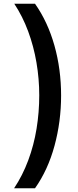

<svg xmlns="http://www.w3.org/2000/svg" viewBox="-20 -852 421 1037"><path d="M56 165Q102 96 132.5 14Q163 -68 177.5 -157Q192 -246 192 -337Q192 -426 177 -514Q162 -602 132 -683Q102 -764 57 -832H169Q238 -734 274 -606Q310 -478 310 -336Q310 -196 274.5 -65Q239 66 169 165H56Z"/></svg>

Font: Noto Sans Oriya SemiBold
Style: Regular
Weight: 600
Version: Version 2.003